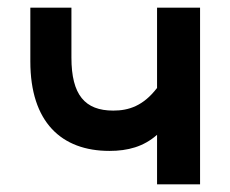

<svg xmlns="http://www.w3.org/2000/svg" viewBox="-20 -480 600 500"><path d="M59 -460V-320C59 -162 140 -87 265 -87C313 -87 354 -98 389 -129V0H501V-460H389V-251C353 -204 315 -192 275 -192C201 -192 166 -233 166 -330V-460Z"/></svg>

Font: KT Kiyosuna Sans Bold
Style: Regular
Weight: 700
Designer: [Zen Kaku Gothic] Yoshimichi Ohira
Version: Version 1.010;Glyphs 3.1.2 (3151)